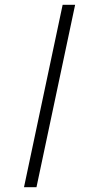

<svg xmlns="http://www.w3.org/2000/svg" viewBox="-20 -780 364 800"><path d="M80 0 241 -760H293L132 0Z"/></svg>

Font: Noto Sans Light
Style: Italic
Weight: 300
Italic angle: -12°
Designer: Monotype Design Team
Foundry: Monotype Imaging Inc.
Version: Version 2.013; ttfautohint (v1.8.4.7-5d5b)